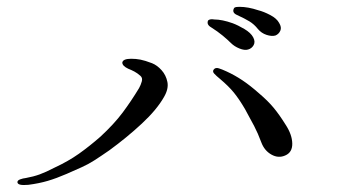

<svg xmlns="http://www.w3.org/2000/svg" viewBox="-20 -702 1040 562"><path d="M786 -598Q796 -602 800.5 -612Q805 -622 797 -635Q790 -648 771 -658Q752 -668 736 -672Q706 -682 681 -682Q677 -682 672 -681.5Q667 -681 665 -678Q658 -665 674 -658Q696 -648 710 -639.5Q724 -631 735 -617Q745 -605 760 -600Q775 -595 786 -598ZM706 -557Q717 -560 722.5 -570Q728 -580 721 -593Q714 -606 695.5 -617Q677 -628 661 -634Q630 -645 607 -645Q602 -646 597 -645.5Q592 -645 589 -642Q584 -630 598 -622Q617 -610 631.5 -598Q646 -586 656 -576Q666 -566 681 -560Q696 -554 706 -557ZM738 -429Q712 -452 689.5 -467Q667 -482 643 -493Q630 -499 620.5 -502Q611 -505 606 -499Q601 -493 607 -486.5Q613 -480 624 -471Q649 -450 664.5 -431Q680 -412 697 -383Q713 -354 724 -333Q735 -312 745 -285Q754 -261 774.5 -249.5Q795 -238 815 -247Q836 -256 835.5 -282Q835 -308 816 -337Q798 -366 781 -386.5Q764 -407 738 -429ZM63 -161Q94 -165 119.5 -172.5Q145 -180 175 -193Q200 -204 219 -212.5Q238 -221 256 -232.5Q274 -244 300 -262Q352 -300 395.5 -340.5Q439 -381 460 -418Q474 -442 470 -462Q466 -482 453 -496.5Q440 -511 425 -517Q404 -525 391 -527.5Q378 -530 364 -530Q340 -530 338 -519Q338 -509 355 -501Q365 -497 373.5 -492.5Q382 -488 391 -480Q398 -474 395 -463.5Q392 -453 387 -444Q364 -406 339 -372.5Q314 -339 274 -302Q242 -274 211 -252Q180 -230 139 -211Q114 -198 96 -191.5Q78 -185 56 -181Q47 -180 39 -177Q31 -174 31 -169Q31 -158 63 -161Z"/></svg>

Font: Hannari
Style: Regular
Weight: 400
Version: Version 1.12